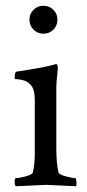

<svg xmlns="http://www.w3.org/2000/svg" viewBox="-20 -648 303 671"><path d="M97.2 -544.4Q83 -558.6 83 -579.1Q83 -599.6 97.2 -613.8Q111.3 -627.9 131.8 -627.9Q152.3 -627.9 166.5 -613.8Q180.7 -599.6 180.7 -579.1Q180.7 -558.6 166.5 -544.4Q152.3 -530.3 131.8 -530.3Q111.3 -530.3 97.2 -544.4ZM176.8 -131.8Q176.8 -75.2 184.6 -44.9Q186.5 -38.1 210 -31.7Q233.4 -25.4 243.2 -25.4Q246.1 -25.4 247.1 -13.7Q248 -2 246.1 2.9Q148.4 -2 141.6 -2Q134.8 -2 35.2 2.9Q31.2 -1 31.2 -13.2Q31.2 -25.4 35.2 -25.4Q46.9 -25.4 69.8 -31.7Q92.8 -38.1 94.7 -44.9Q101.6 -73.2 101.6 -113.3V-297.9Q101.6 -335.9 87.9 -350.6Q78.1 -362.3 64 -366.7Q49.8 -371.1 40.5 -371.1Q31.2 -371.1 31.2 -373Q31.2 -396.5 37.1 -397.5Q140.6 -413.1 171.9 -422.9L173.8 -423.8Q175.8 -423.8 176.8 -423.8Q180.7 -423.8 181.6 -415.5Q182.6 -407.2 181.6 -403.3Q176.8 -364.3 176.8 -333Z"/></svg>

Font: Crimson Text
Style: Roman
Weight: 400
Version: Version 0.13